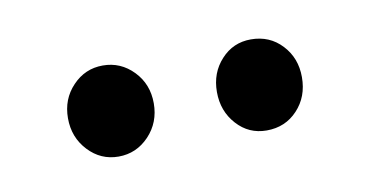

<svg xmlns="http://www.w3.org/2000/svg" viewBox="-29 -790 431 212"><g transform="rotate(-10 186.5 -684.0)"><path d="M57.9 -647.7Q43.9 -662.6 43.9 -684.1Q43.9 -705.6 57.9 -720.2Q71.8 -734.9 91.8 -734.9Q111.8 -734.9 126 -720.2Q140.1 -705.6 140.1 -684.1Q140.1 -662.6 126 -647.7Q111.8 -632.8 91.8 -632.8Q71.8 -632.8 57.9 -647.7ZM257.8 -734.9Q278.8 -734.9 292.5 -720.2Q306.2 -705.6 306.2 -684.1Q306.2 -662.1 292.5 -647.5Q278.8 -632.8 257.8 -632.8Q237.8 -632.8 224.4 -647.7Q210.9 -662.6 210.9 -684.1Q210.9 -705.6 224.4 -720.2Q237.8 -734.9 257.8 -734.9Z"/></g></svg>

Font: Montserrat Light
Style: Regular
Weight: 300
Designer: Julieta Ulanovsky
Foundry: Julieta Ulanovsky
Version: Version 1.000;PS 002.000;hotconv 1.0.70;makeotf.lib2.5.58329